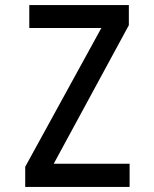

<svg xmlns="http://www.w3.org/2000/svg" viewBox="-20 -734 603 754"><path d="M79 0H489V-91H191L486 -635V-714H95V-624H378L79 -79Z"/></svg>

Font: Noto Sans Mono SemiCondensed Medium
Style: Regular
Weight: 500
Width: 4
Designer: Monotype Design Team
Foundry: Monotype Imaging Inc.
Version: Version 2.014